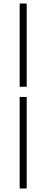

<svg xmlns="http://www.w3.org/2000/svg" viewBox="-20 -878 264 1093"><path d="M132 -384H92V-858H132ZM132 195H92V-326H132Z"/></svg>

Font: Playfair Display
Style: Regular
Weight: 400
Designer: Claus Eggers S?rensen
Foundry: Claus Eggers S?rensen
Version: Version 1.003